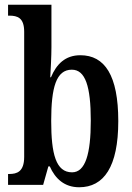

<svg xmlns="http://www.w3.org/2000/svg" viewBox="-20 -780 558 810"><path d="M314 10C418 10 479 -76 479 -269C479 -462 422 -547 319 -547C255 -547 218 -509 195 -454H192C194 -485 197 -545 197 -581V-760H14V-714H19C54 -714 82 -705 82 -646V-118C82 -55 51 -46 19 -46H14V0H162L184 -78H190C213 -26 252 10 314 10ZM284 -53C216 -53 196 -130 196 -270C196 -411 217 -486 283 -486C340 -486 363 -416 363 -271C363 -130 340 -53 284 -53Z"/></svg>

Font: Noto Serif Lao ExtraCondensed SemiBold
Style: Regular
Weight: 600
Width: 2
Designer: Monotype Design Team
Foundry: Monotype Imaging Inc.
Version: Version 2.003